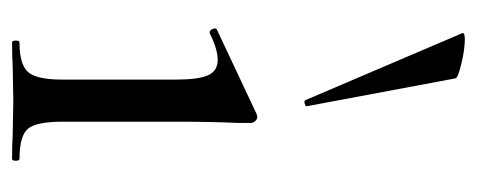

<svg xmlns="http://www.w3.org/2000/svg" viewBox="-250 -520 771 310"><g transform="rotate(90 135.0 -365.5)"><path d="M49 -12Q85 -12 97 -26Q109 -40 109 -81V-265Q109 -301 102 -316.5Q95 -332 77 -332Q60 -332 34 -319H33Q29 -319 27 -324.5Q25 -330 29 -331L165 -395L169 -396Q173 -396 176 -392.5Q179 -389 179 -386V-365Q177 -323 177 -267V-81Q177 -39 188.5 -25.5Q200 -12 237 -12Q240 -12 240 -6Q240 0 237 0Q213 0 198 -1L143 -2L88 -1Q73 0 49 0Q46 0 46 -6Q46 -12 49 -12ZM44 -731Q60 -731 83 -725.5Q106 -720 107 -716L152 -476Q153 -474 148 -472.5Q143 -471 142 -474L34 -727Q33 -731 44 -731Z"/></g></svg>

Font: Cormorant Infant Medium
Style: Regular
Weight: 500
Designer: Christian Thalmann (Catharsis Fonts)
Version: Version 3.000